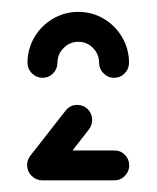

<svg xmlns="http://www.w3.org/2000/svg" viewBox="-20 -687 268 328"><path d="M26.7 -404.4Q26.7 -415.2 34.3 -422.6Q41.9 -430 52.2 -430H175.2Q185.9 -430 193.3 -422.6Q200.7 -415.2 200.7 -404.4Q200.7 -394.1 193.3 -386.5Q185.9 -378.9 175.2 -378.9H52.2Q41.9 -378.9 34.3 -386.5Q26.7 -394.1 26.7 -404.4ZM51.9 -379.3Q41.1 -379.3 33.7 -386.9Q26.3 -394.4 26.3 -405.2Q26.3 -413.7 31.9 -421.1L91.9 -497.8Q99.6 -507.8 111.9 -507.8Q122.6 -507.8 130 -500.4Q137.4 -493 137.4 -482.2Q137.4 -473.3 132.2 -466.3L71.9 -388.9Q68.1 -384.4 62.8 -381.9Q57.4 -379.3 51.9 -379.3ZM52.6 -554.1Q42.2 -554.1 34.6 -561.7Q27 -569.3 27 -579.6Q27 -603.3 38.7 -623.3Q50.4 -643.3 70.4 -655Q90.4 -666.7 113.7 -666.7Q137.4 -666.7 157.2 -655Q177 -643.3 188.7 -623.3Q200.4 -603.3 200.4 -579.6Q200.4 -569.3 193 -561.7Q185.6 -554.1 174.8 -554.1Q164.4 -554.1 156.9 -561.7Q149.3 -569.3 149.3 -579.6Q149.3 -594.4 138.9 -605Q128.5 -615.6 113.7 -615.6Q99.3 -615.6 88.7 -605Q78.1 -594.4 78.1 -579.6Q78.1 -569.3 70.7 -561.7Q63.3 -554.1 52.6 -554.1Z"/></svg>

Font: 26F Galaxy Hebrew Extra Bold
Style: Regular
Weight: 800
Designer: C₂₉H₂₅N₃O₅
Version: Version 1.000